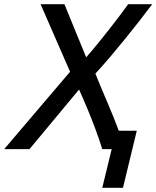

<svg xmlns="http://www.w3.org/2000/svg" viewBox="-65 -713 748 918"><path d="M424 185 469 0H424Q409 -48 391.5 -95Q374 -142 354.5 -189Q335 -236 313 -285L76 0H-45L270 -370L129 -693H243L347 -439Q376 -472 402.5 -504.5Q429 -537 454.5 -569.5Q480 -602 503.5 -633Q527 -664 548 -693H663Q630 -649 596.5 -606.5Q563 -564 529 -522Q495 -480 460.5 -439.5Q426 -399 391 -361Q419 -292 448 -224.5Q477 -157 503 -88H589L523 185Z"/></svg>

Font: Ubuntu Sans Medium
Style: Italic
Weight: 500
Italic angle: -13.5°
Designer: Dalton Maag Ltd
Foundry: Dalton Maag Ltd
Version: Version 1.006